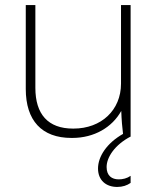

<svg xmlns="http://www.w3.org/2000/svg" viewBox="-20 -540 629 760"><path d="M263 6H266C353 6 424 -36 460 -101C461 -67 464 -33 467 -10C402 27 368 80 368 127C368 173 399 200 444 200C465 200 483 194 497 184V156C483 166 466 170 450 170C423 170 402 156 402 121C402 83 434 33 498 0H497V-520H459V-209C459 -104 381 -31 271 -31H269C170 -31 120 -88 120 -192V-520H82V-188C82 -63 145 6 263 6Z"/></svg>

Font: Fixel Text ExtraLight
Style: Regular
Weight: 200
Width: 4
Designer: AlfaBravo + MacPaw
Foundry: Kyrylo Tkachov, Marchela Mozhyna, Serhii Makarenko, Maria Weinstein, Zakhar Kryvoshyya
Version: Version 1.211